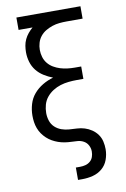

<svg xmlns="http://www.w3.org/2000/svg" viewBox="-102 -794 704 1069"><g transform="rotate(-10 250.0 -260.0)"><path d="M250 215V145H274Q290 145 305 141Q320 137 331.5 127Q343 117 348 102.5Q353 88 353 72Q353 54 344.5 37.5Q336 21 320 12Q304 3 285.5 1.5Q267 0 249 -0.5Q231 -1 212.5 -4Q194 -7 177 -13Q160 -19 144 -28Q128 -37 114.5 -49.5Q101 -62 90.5 -77Q80 -92 73.5 -109.5Q67 -127 64.5 -145Q62 -163 62 -181Q62 -214 71.5 -246Q81 -278 102 -302.5Q123 -327 151.5 -344Q180 -361 212 -370Q186 -380 162 -395Q138 -410 121 -431.5Q104 -453 96 -480Q88 -507 88 -535Q88 -553 91 -571.5Q94 -590 102 -607Q110 -624 122 -638.5Q134 -653 148 -665H69V-735H431V-665H341Q320 -665 299.5 -663Q279 -661 259.5 -654.5Q240 -648 222 -637.5Q204 -627 191 -611Q178 -595 172 -575Q166 -555 166 -535Q166 -514 172 -494Q178 -474 191 -458Q204 -442 222 -431.5Q240 -421 259.5 -415Q279 -409 299.5 -406.5Q320 -404 341 -404H377V-334H341Q317 -334 293 -331.5Q269 -329 246.5 -322Q224 -315 203.5 -302Q183 -289 168 -270.5Q153 -252 146.5 -229Q140 -206 140 -182Q140 -160 147 -138.5Q154 -117 170 -102Q186 -87 207 -79.5Q228 -72 250 -70.5Q272 -69 294 -68Q316 -67 337 -60.5Q358 -54 376.5 -41.5Q395 -29 408 -11Q421 7 426 29Q431 51 431 73Q431 103 420.5 132Q410 161 387 180.5Q364 200 334.5 207.5Q305 215 274 215Z"/></g></svg>

Font: Iosevka Gothic
Style: Regular
Weight: 400
Monospace: yes
Designer: Belleve Invis
Foundry: Belleve Invis
Version: Version 15.5.1; ttfautohint (v1.8.4)